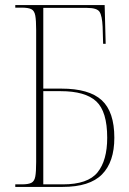

<svg xmlns="http://www.w3.org/2000/svg" viewBox="-20 -734 505 754"><path d="M40 0V-10H66Q91 -10 103 -16Q115 -22 118.5 -40.5Q122 -59 122 -98V-616Q122 -654 118.5 -673Q115 -692 103 -698Q91 -704 65 -704H40V-714H391L395 -562H385L383 -629Q381 -672 371 -687.5Q361 -703 322 -703H150V-386H221Q330 -386 379.5 -340.5Q429 -295 429 -193Q429 -98 380.5 -49Q332 0 226 0ZM227 -10Q325 -10 363 -57Q401 -104 401 -193Q401 -296 358 -336Q315 -376 218 -376H150V-10Z"/></svg>

Font: Noto Serif Display Condensed Thin
Style: Regular
Weight: 100
Width: 3
Designer: Monotype Design Team
Foundry: Monotype Imaging Inc.
Version: Version 2.009